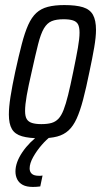

<svg xmlns="http://www.w3.org/2000/svg" viewBox="-20 -538 409 758"><path d="M140 8Q95 8 67 0Q39 -8 27 -28.5Q15 -49 15 -86Q15 -115 21.5 -156.5Q28 -198 40 -254Q54 -318 66 -364Q78 -410 91.5 -440Q105 -470 123.5 -487Q142 -504 169 -511Q196 -518 234 -518Q280 -518 307.5 -509.5Q335 -501 347 -479.5Q359 -458 359 -420Q359 -392 352 -351Q345 -310 333 -254Q320 -190 308 -144.5Q296 -99 282.5 -69.5Q269 -40 250.5 -23Q232 -6 205.5 1Q179 8 140 8ZM143 -48Q167 -48 183 -52.5Q199 -57 210.5 -69Q222 -81 231 -104Q240 -127 249 -163.5Q258 -200 269 -254Q281 -312 287.5 -349Q294 -386 294 -409Q294 -431 288 -442Q282 -453 268 -457.5Q254 -462 231 -462Q202 -462 184 -454.5Q166 -447 153.5 -426Q141 -405 130.5 -363.5Q120 -322 105 -254Q92 -198 85.5 -161Q79 -124 79 -100Q79 -79 85.5 -68Q92 -57 106.5 -52.5Q121 -48 143 -48ZM110 200Q85 200 70 192Q55 184 48 170Q41 156 41 139Q41 103 68.5 62.5Q96 22 141 -10L181 0Q164 12 144.5 34.5Q125 57 111 82Q97 107 97 127Q97 140 105.5 148Q114 156 134 156Q137 156 139.5 156Q142 156 148 155L139 198Q132 199 124.5 199.5Q117 200 110 200Z"/></svg>

Font: Saira ExtraCondensed
Style: Italic
Weight: 400
Width: 2
Italic angle: -12°
Designer: Hector Gatti with collaboration of the Omnibus-Type team
Foundry: Omnibus-Type
Version: Version 1.101